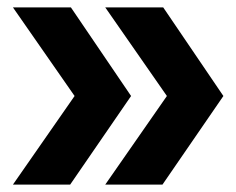

<svg xmlns="http://www.w3.org/2000/svg" viewBox="-20 -540 640 520"><path d="M265 -40H420L585 -280L422 -520H265L432 -280ZM15 -40H170L335 -280L172 -520H15L182 -280Z"/></svg>

Font: JetBrains Mono ExtraBold
Style: Regular
Weight: 800
Monospace: yes
Designer: Philipp Nurullin, Konstantin Bulenkov
Foundry: JetBrains
Version: Version 2.305